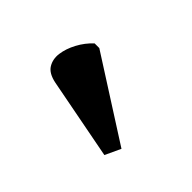

<svg xmlns="http://www.w3.org/2000/svg" viewBox="-69 -881 349 349"><g transform="rotate(-45 105.5 -707.0)"><path d="M70 -606 40 -620 70 -776Q74 -796 85.5 -803Q97 -810 112 -808Q127 -806 143 -797.5Q159 -789 171 -776V-764Z"/></g></svg>

Font: Noto Serif ExtraCondensed
Style: Regular
Weight: 400
Width: 2
Designer: Monotype Design Team
Foundry: Monotype Imaging Inc.
Version: Version 2.013